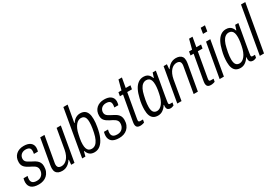

<svg xmlns="http://www.w3.org/2000/svg" viewBox="40 -1642 3683 2574"><g transform="rotate(-30 1881.5 -355.5)"><path d="M147 12Q109 12 80.5 4Q52 -4 34.5 -19Q17 -34 8 -55.5Q-1 -77 -1 -104Q-1 -117 1.5 -133Q4 -149 8 -163H71Q67 -150 65 -136.5Q63 -123 63 -112Q63 -89 72.5 -73.5Q82 -58 101 -50.5Q120 -43 148 -43Q173 -43 192.5 -50.5Q212 -58 226.5 -73Q241 -88 249 -108.5Q257 -129 257 -155Q257 -177 247.5 -192.5Q238 -208 223 -219Q208 -230 189.5 -239.5Q171 -249 151 -259Q134 -268 117.5 -278.5Q101 -289 87.5 -303Q74 -317 66.5 -335.5Q59 -354 59 -381Q59 -418 71 -447Q83 -476 105.5 -496.5Q128 -517 158 -527.5Q188 -538 224 -538Q256 -538 281.5 -531.5Q307 -525 325.5 -511Q344 -497 353.5 -477Q363 -457 363 -431Q363 -418 360.5 -404Q358 -390 354 -376H292Q296 -398 296.5 -407.5Q297 -417 297 -423Q297 -446 287.5 -459Q278 -472 261 -477.5Q244 -483 222 -483Q200 -483 182 -476Q164 -469 151.5 -456.5Q139 -444 132.5 -427.5Q126 -411 126 -394Q126 -372 136 -357.5Q146 -343 162.5 -332.5Q179 -322 198 -312Q220 -300 242.5 -288.5Q265 -277 284 -261.5Q303 -246 315 -223Q327 -200 327 -166Q327 -122 313 -88.5Q299 -55 274.5 -32.5Q250 -10 217.5 1Q185 12 147 12Z M511 12Q478 12 453.5 2Q429 -8 415.5 -30Q402 -52 402 -86Q402 -98 403.5 -110.5Q405 -123 407 -136L476 -526H542L475 -146Q473 -136 471.5 -126Q470 -116 470 -107Q470 -87 477 -73.5Q484 -60 498.5 -54Q513 -48 534 -48Q556 -48 578 -58.5Q600 -69 619.5 -90Q639 -111 653.5 -143Q668 -175 676 -217L730 -526H795L703 0H652L659 -75H653Q633 -43 609.5 -24Q586 -5 561.5 3.5Q537 12 511 12Z M1010 12Q962 12 935 -11.5Q908 -35 897 -72H891L872 0H822L948 -723H1014L968 -464H974Q990 -489 1010 -505.5Q1030 -522 1052.5 -530Q1075 -538 1097 -538Q1137 -538 1164 -521.5Q1191 -505 1205 -470.5Q1219 -436 1219 -382Q1219 -354 1216.5 -324.5Q1214 -295 1208 -264Q1194 -176 1166.5 -114.5Q1139 -53 1100 -20.5Q1061 12 1010 12ZM1000 -47Q1032 -47 1057 -66Q1082 -85 1100.5 -123.5Q1119 -162 1131 -219Q1138 -252 1142.5 -279Q1147 -306 1149 -329.5Q1151 -353 1151 -374Q1151 -410 1143 -433Q1135 -456 1118.5 -467Q1102 -478 1076 -478Q1056 -478 1036 -468Q1016 -458 998 -436.5Q980 -415 965.5 -383Q951 -351 942 -307Q935 -276 930 -250Q925 -224 923 -202Q921 -180 921 -159Q921 -123 929.5 -97.5Q938 -72 955.5 -59.5Q973 -47 1000 -47Z M1392 12Q1354 12 1325.5 4Q1297 -4 1279.5 -19Q1262 -34 1253 -55.5Q1244 -77 1244 -104Q1244 -117 1246.5 -133Q1249 -149 1253 -163H1316Q1312 -150 1310 -136.5Q1308 -123 1308 -112Q1308 -89 1317.5 -73.5Q1327 -58 1346 -50.5Q1365 -43 1393 -43Q1418 -43 1437.5 -50.5Q1457 -58 1471.5 -73Q1486 -88 1494 -108.5Q1502 -129 1502 -155Q1502 -177 1492.5 -192.5Q1483 -208 1468 -219Q1453 -230 1434.5 -239.5Q1416 -249 1396 -259Q1379 -268 1362.5 -278.5Q1346 -289 1332.5 -303Q1319 -317 1311.5 -335.5Q1304 -354 1304 -381Q1304 -418 1316 -447Q1328 -476 1350.5 -496.5Q1373 -517 1403 -527.5Q1433 -538 1469 -538Q1501 -538 1526.5 -531.5Q1552 -525 1570.5 -511Q1589 -497 1598.5 -477Q1608 -457 1608 -431Q1608 -418 1605.5 -404Q1603 -390 1599 -376H1537Q1541 -398 1541.5 -407.5Q1542 -417 1542 -423Q1542 -446 1532.5 -459Q1523 -472 1506 -477.5Q1489 -483 1467 -483Q1445 -483 1427 -476Q1409 -469 1396.5 -456.5Q1384 -444 1377.5 -427.5Q1371 -411 1371 -394Q1371 -372 1381 -357.5Q1391 -343 1407.5 -332.5Q1424 -322 1443 -312Q1465 -300 1487.5 -288.5Q1510 -277 1529 -261.5Q1548 -246 1560 -223Q1572 -200 1572 -166Q1572 -122 1558 -88.5Q1544 -55 1519.5 -32.5Q1495 -10 1462.5 1Q1430 12 1392 12Z M1718 11Q1694 11 1679.5 3.5Q1665 -4 1659 -18Q1653 -32 1653 -52Q1653 -62 1655 -74Q1657 -86 1659 -99L1725 -469H1677L1687 -526H1734L1773 -674H1826L1800 -526H1873L1863 -469H1790L1725 -99Q1724 -92 1722.5 -83Q1721 -74 1721 -69Q1721 -57 1726.5 -51Q1732 -45 1746 -45H1789L1781 -2Q1772 2 1760.5 5Q1749 8 1738 9.5Q1727 11 1718 11Z M1993 12Q1953 12 1925.5 -5Q1898 -22 1884 -57.5Q1870 -93 1870 -147Q1870 -188 1875.5 -231Q1881 -274 1892 -315Q1908 -385 1933.5 -435Q1959 -485 1995.5 -511.5Q2032 -538 2078 -538Q2110 -538 2131.5 -527.5Q2153 -517 2167 -498.5Q2181 -480 2189 -455H2194L2217 -526H2266L2245 -404Q2240 -377 2233 -337Q2226 -297 2218 -253.5Q2210 -210 2203.5 -170.5Q2197 -131 2192.5 -103Q2188 -75 2188 -68Q2188 -57 2192.5 -51Q2197 -45 2210 -45H2246L2238 -3Q2228 2 2214 6.5Q2200 11 2185 11Q2162 11 2146.5 -1Q2131 -13 2129 -42Q2128 -48 2129 -56Q2130 -64 2131 -73L2126 -75Q2105 -38 2070.5 -13Q2036 12 1993 12ZM2012 -48Q2033 -48 2054 -60Q2075 -72 2093.5 -95.5Q2112 -119 2126.5 -154.5Q2141 -190 2150 -237Q2156 -265 2159.5 -288Q2163 -311 2164.5 -330.5Q2166 -350 2166 -367Q2166 -404 2158 -429Q2150 -454 2132.5 -467Q2115 -480 2088 -480Q2059 -480 2034.5 -462Q2010 -444 1992 -408Q1974 -372 1962 -317Q1954 -283 1948.5 -253.5Q1943 -224 1940.5 -199.5Q1938 -175 1938 -152Q1938 -98 1956.5 -73Q1975 -48 2012 -48Z M2294 0 2386 -526H2437L2431 -452H2436Q2457 -483 2480 -502Q2503 -521 2528 -529.5Q2553 -538 2579 -538Q2611 -538 2635.5 -528Q2660 -518 2673.5 -496.5Q2687 -475 2687 -440Q2687 -429 2685.5 -416.5Q2684 -404 2682 -390L2613 0H2548L2614 -380Q2616 -391 2617.5 -401Q2619 -411 2619 -419Q2619 -440 2612 -453Q2605 -466 2591 -472Q2577 -478 2556 -478Q2534 -478 2511.5 -467.5Q2489 -457 2469.5 -435.5Q2450 -414 2435.5 -381.5Q2421 -349 2413 -307L2360 0Z M2811 11Q2787 11 2772.5 3.5Q2758 -4 2752 -18Q2746 -32 2746 -52Q2746 -62 2748 -74Q2750 -86 2752 -99L2818 -469H2770L2780 -526H2827L2866 -674H2919L2893 -526H2966L2956 -469H2883L2818 -99Q2817 -92 2815.5 -83Q2814 -74 2814 -69Q2814 -57 2819.5 -51Q2825 -45 2839 -45H2882L2874 -2Q2865 2 2853.5 5Q2842 8 2831 9.5Q2820 11 2811 11Z M3060 -636 3074 -723H3140L3126 -636ZM2950 0 3043 -526H3109L3016 0Z M3270 12Q3230 12 3202.5 -5Q3175 -22 3161 -57.5Q3147 -93 3147 -147Q3147 -188 3152.5 -231Q3158 -274 3169 -315Q3185 -385 3210.5 -435Q3236 -485 3272.5 -511.5Q3309 -538 3355 -538Q3387 -538 3408.5 -527.5Q3430 -517 3444 -498.5Q3458 -480 3466 -455H3471L3494 -526H3543L3522 -404Q3517 -377 3510 -337Q3503 -297 3495 -253.5Q3487 -210 3480.5 -170.5Q3474 -131 3469.5 -103Q3465 -75 3465 -68Q3465 -57 3469.5 -51Q3474 -45 3487 -45H3523L3515 -3Q3505 2 3491 6.5Q3477 11 3462 11Q3439 11 3423.5 -1Q3408 -13 3406 -42Q3405 -48 3406 -56Q3407 -64 3408 -73L3403 -75Q3382 -38 3347.5 -13Q3313 12 3270 12ZM3289 -48Q3310 -48 3331 -60Q3352 -72 3370.5 -95.5Q3389 -119 3403.5 -154.5Q3418 -190 3427 -237Q3433 -265 3436.5 -288Q3440 -311 3441.5 -330.5Q3443 -350 3443 -367Q3443 -404 3435 -429Q3427 -454 3409.5 -467Q3392 -480 3365 -480Q3336 -480 3311.5 -462Q3287 -444 3269 -408Q3251 -372 3239 -317Q3231 -283 3225.5 -253.5Q3220 -224 3217.5 -199.5Q3215 -175 3215 -152Q3215 -98 3233.5 -73Q3252 -48 3289 -48Z M3572 0 3698 -723H3764L3637 0Z"/></g></svg>

Font: Archivo Condensed Light
Style: Italic
Weight: 300
Width: 3
Italic angle: -10°
Designer: Hector Gatti
Foundry: Omnibus-Type
Version: Version 2.001